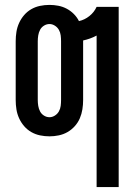

<svg xmlns="http://www.w3.org/2000/svg" viewBox="-20 -548 540 783"><path d="M374 215V-403Q361 -396 347 -391Q333 -386 319 -383V-140Q319 -121 316 -102Q313 -83 305.5 -65.5Q298 -48 285 -33.5Q272 -19 255.5 -9.5Q239 0 220 4Q201 8 182 8Q162 8 143 4Q124 0 107.5 -9.5Q91 -19 78.5 -33.5Q66 -48 58 -65.5Q50 -83 47 -102Q44 -121 44 -140V-380Q44 -399 47 -418Q50 -437 58 -454.5Q66 -472 78.5 -486.5Q91 -501 107.5 -510.5Q124 -520 143 -524Q162 -528 182 -528Q200 -528 218 -524.5Q236 -521 252 -512.5Q268 -504 281 -491Q294 -478 302 -462Q325 -467 344.5 -482.5Q364 -498 374 -520H464V215ZM182 -70Q193 -70 203.5 -76.5Q214 -83 220 -93.5Q226 -104 227.5 -116Q229 -128 229 -140V-380Q229 -392 227.5 -404Q226 -416 220 -426.5Q214 -437 203.5 -443.5Q193 -450 182 -450Q170 -450 159.5 -443.5Q149 -437 143.5 -426.5Q138 -416 136 -404Q134 -392 134 -380V-140Q134 -128 136 -116Q138 -104 143.5 -93.5Q149 -83 159.5 -76.5Q170 -70 182 -70Z"/></svg>

Font: Iosevka Term Curly Semibold
Style: Regular
Weight: 600
Designer: Belleve Invis
Foundry: Belleve Invis
Version: Version 32.3.0